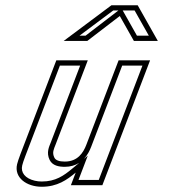

<svg xmlns="http://www.w3.org/2000/svg" viewBox="-20 -706 665 732"><path d="M268.6 -48 250.3 0H370.3L552.2 -476H432.2L309.1 -154C297.7 -124 276.4 -90 227.1 -90C205.5 -90 192.2 -95 187.3 -105C177.7 -124.4 185.5 -137.9 191.6 -154L314.7 -476H194.7L57.8 -118C51.5 -101.3 47.3 -88.7 45.2 -80C33.1 -29.1 80.8 6 139.2 6C198.5 6 235.1 -20.1 268.6 -48ZM436.7 -645 490.4 -550H581.7L504.9 -686H404.9L222.9 -550H312.9ZM300 -100.2C313.7 -114.9 322.1 -131.9 327.8 -146.9L445.9 -456H523.1L356.5 -20H279.3L314.6 -112.4ZM281.9 -85.1 255.8 -63.4C223 -36.1 191.9 -14 139.2 -14C129.9 -14 120.9 -15 112.7 -17C75.7 -25.7 58.2 -48.2 64.7 -75.4C66.3 -82.4 70.3 -94.6 76.5 -110.9L208.4 -456H285.6L172.9 -161.1C167.9 -148 155.4 -124.5 169.3 -96.2C180 -74.5 204.2 -70 227.1 -70C248.6 -70 267.2 -75.8 281.9 -85.1ZM447.9 -666H493.2L547.4 -570H502.1ZM431.3 -666 306.2 -570H283.1L411.6 -666Z"/></svg>

Font: Din Kursivschrift
Style: BreitGhost
Weight: 400
Version: Version 1.089